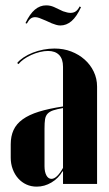

<svg xmlns="http://www.w3.org/2000/svg" viewBox="-20 -686 407 716"><path d="M20 -98Q20 -75 27.5 -55Q35 -35 48 -20.5Q61 -6 78.5 2Q96 10 117 10Q146 10 172 -5.5Q198 -21 213 -47H215V-27V0H342V-363Q342 -393 329.5 -419Q317 -445 295.5 -464Q274 -483 245.5 -494Q217 -505 183 -505Q163 -505 142 -501Q121 -497 102 -489.5Q83 -482 68 -472Q53 -462 44 -451L49 -447Q56 -456 68.5 -465Q81 -474 96.5 -481Q112 -488 128.5 -492Q145 -496 159 -496Q186 -496 200.5 -481Q215 -466 215 -437V-289Q162 -281 125 -269.5Q88 -258 64.5 -241Q41 -224 30.5 -201Q20 -178 20 -148ZM172 -19Q160 -19 153 -32Q146 -45 146 -66V-207Q146 -228 148 -241Q150 -254 157.5 -262Q165 -270 178.5 -274.5Q192 -279 215 -283V-60Q204 -40 193 -29.5Q182 -19 172 -19ZM80 -598 75 -600Q91 -634 110 -650Q129 -666 152 -666Q160 -666 167 -664.5Q174 -663 181 -660L215 -644Q224 -641 230.5 -639.5Q237 -638 243 -638Q255 -638 263 -644Q271 -650 277 -662L282 -659Q266 -624 247 -607.5Q228 -591 205 -591Q197 -591 189 -593.5Q181 -596 173 -599L151 -609Q135 -616 126.5 -619Q118 -622 111 -622Q101 -622 94 -616.5Q87 -611 80 -598Z"/></svg>

Font: Moniqa Black
Style: Regular
Weight: 900
Designer: Rajesh Rajput
Foundry: Rajesh Rajput
Version: Version 1.000